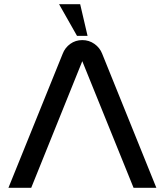

<svg xmlns="http://www.w3.org/2000/svg" viewBox="-20 -890 781 910"><path d="M277 -635Q288 -664 313 -682Q338 -700 370 -700Q402 -700 427.5 -682Q453 -664 464 -636L721 0H613L370 -600L128 0H20ZM395 -720H345L260 -870H360Z"/></svg>

Font: Skate blade
Style: Regular
Weight: 400
Italic angle: -7°
Designer: Valerio Brotto (Silverblur_type)
Version: Version 2.001